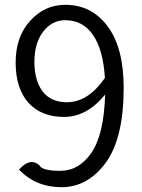

<svg xmlns="http://www.w3.org/2000/svg" viewBox="-20 -765 589 798"><path d="M159 -633Q123 -585 123 -508Q123 -431 157 -385Q192 -340 258 -340Q346 -340 416 -441Q409 -557 367 -619Q325 -681 251 -681Q196 -681 159 -633ZM419 -88Q344 13 236 13Q129 13 59 -60Q105 -112 144 -78Q154 -55 231 -55Q308 -55 360 -130Q412 -206 417 -372Q341 -279 246 -279Q152 -279 98 -338Q45 -398 45 -505Q45 -612 105 -678Q165 -745 251 -745Q361 -745 427 -656Q494 -567 494 -400Q494 -190 419 -88Z"/></svg>

Font: Swei Half Moon CJK TC
Style: DemiLight
Weight: 350
Version: Version 2.125